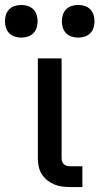

<svg xmlns="http://www.w3.org/2000/svg" viewBox="-65 -756 402 776"><path d="M220 0Q203 0 186.5 -2Q170 -4 154.5 -10.5Q139 -17 126 -27.5Q113 -38 104 -52Q95 -66 91.5 -82.5Q88 -99 88 -115V-520H184V-115Q184 -109 186.5 -102.5Q189 -96 194 -91.5Q199 -87 206 -85.5Q213 -84 220 -84H268V0ZM251 -604Q238 -604 225 -608Q212 -612 202.5 -621.5Q193 -631 189 -644Q185 -657 185 -670Q185 -683 189 -696Q193 -709 202.5 -718.5Q212 -728 225 -732Q238 -736 251 -736Q264 -736 277 -732Q290 -728 299.5 -718.5Q309 -709 313 -696Q317 -683 317 -670Q317 -657 313 -644Q309 -631 299.5 -621.5Q290 -612 277 -608Q264 -604 251 -604ZM21 -604Q8 -604 -5 -608Q-18 -612 -27.5 -621.5Q-37 -631 -41 -644Q-45 -657 -45 -670Q-45 -683 -41 -696Q-37 -709 -27.5 -718.5Q-18 -728 -5 -732Q8 -736 21 -736Q34 -736 47 -732Q60 -728 69.5 -718.5Q79 -709 83 -696Q87 -683 87 -670Q87 -657 83 -644Q79 -631 69.5 -621.5Q60 -612 47 -608Q34 -604 21 -604Z"/></svg>

Font: Iosevka Aile Medium
Style: Regular
Weight: 500
Designer: Belleve Invis
Foundry: Belleve Invis
Version: Version 27.3.5; ttfautohint (v1.8.4)